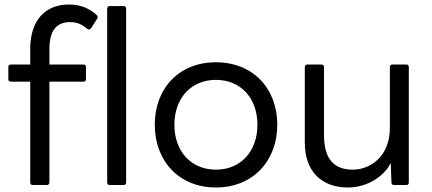

<svg xmlns="http://www.w3.org/2000/svg" viewBox="-20 -795 1915 851"><path d="M188 25C194 25 199 21 199 13V-433H350C357 -433 361 -437 361 -443V-498C361 -505 357 -509 350 -509H199V-577C199 -658 229 -697 291 -697C321 -697 342 -688 367 -667C372 -662 378 -664 383 -669L410 -711C414 -715 414 -721 410 -727C376 -759 335 -775 285 -775C182 -775 114 -706 114 -579V-509H29C21 -509 17 -505 17 -498V-443C17 -437 21 -433 29 -433H114V13C114 21 118 25 126 25ZM528 25C535 25 539 21 539 13V-757C539 -764 535 -768 528 -768H466C459 -768 455 -764 455 -757V13C455 21 459 25 466 25Z M937 36C1101 36 1209 -82 1209 -242C1209 -403 1101 -519 937 -519C773 -519 666 -403 666 -242C666 -82 773 36 937 36ZM937 -43C828 -43 753 -123 753 -242C753 -361 828 -441 937 -441C1046 -441 1121 -361 1121 -242C1121 -123 1046 -43 937 -43Z M1522 36C1594 36 1673 0 1712 -72L1715 13C1715 22 1720 25 1727 25H1782C1788 25 1792 21 1792 13V-498C1792 -505 1788 -509 1782 -509H1719C1712 -509 1708 -505 1708 -498V-227C1708 -100 1619 -43 1544 -43C1456 -43 1416 -95 1416 -198V-498C1416 -505 1412 -509 1404 -509H1342C1336 -509 1331 -505 1331 -498V-162C1331 -39 1402 36 1522 36Z"/></svg>

Font: LINE Seed JP App_OTF Regular
Style: Regular
Weight: 400
Designer: LY Corporation & Fontrix & Fontworks
Version: Version 1.002